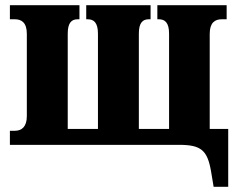

<svg xmlns="http://www.w3.org/2000/svg" viewBox="-20 -556 914 737"><path d="M800 161H856V-61H785V-426C785 -469 805 -482 831 -482H850V-536H584V-482H590C613 -482 629 -469 629 -427V-61H513V-427C513 -469 528 -482 551 -482H558V-536H311V-482H317C340 -482 356 -469 356 -427V-61H240V-427C240 -469 255 -482 278 -482H285V-536H18V-482H37C63 -482 83 -469 83 -426V-110C83 -69 63 -54 37 -54H18V0H668C752 0 776 21 790 101Z"/></svg>

Font: Noto Serif Condensed ExtraBold
Style: Regular
Weight: 800
Width: 3
Designer: Monotype Design Team
Foundry: Monotype Imaging Inc.
Version: Version 2.013